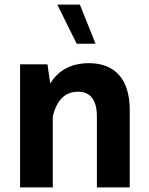

<svg xmlns="http://www.w3.org/2000/svg" viewBox="-20 -811 647 831"><path d="M325.7 -791H228L312 -621.6H393.6ZM208.5 -307.1C225.6 -378.4 262.2 -414.1 317.4 -414.1C372.1 -414.1 399.4 -377.9 399.4 -305.2V0H541.5V-335.4C541.5 -465.8 479 -537.6 365.2 -537.6C289.6 -537.6 233.9 -508.3 197.3 -449.7L185.5 -532.7H66.9V0H208.5Z"/></svg>

Font: Estedad Bold
Style: Regular
Weight: 700
Designer: Amin Abedi
Version: Version 7.3